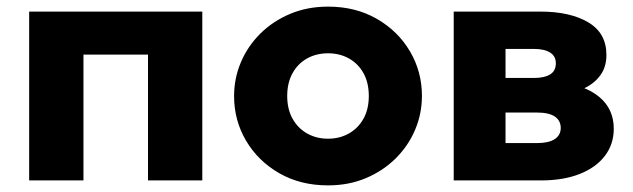

<svg xmlns="http://www.w3.org/2000/svg" viewBox="-20 -545 1912 580"><path d="M68.1 0V-510H591.1V0H427.1V-380H232.1V0Z M970.9 15Q887.5 15 823.5 -21.8Q759.5 -58.6 723.3 -120Q687.1 -181.4 687.1 -255Q687.1 -308.5 707.8 -357.2Q728.5 -405.9 766.5 -443.6Q804.5 -481.2 856.5 -503.1Q908.5 -525 970.9 -525Q1054.2 -525 1118.2 -488.2Q1182.2 -451.4 1218.4 -390Q1254.6 -328.6 1254.6 -255Q1254.6 -201.5 1233.9 -152.8Q1213.2 -104.1 1175.2 -66.4Q1137.2 -28.8 1085.4 -6.9Q1033.6 15 970.9 15ZM970.9 -126Q1006 -126 1033.9 -141.8Q1061.9 -157.5 1078 -186.4Q1094.1 -215.2 1094.1 -255Q1094.1 -294.8 1078.2 -323.7Q1062.2 -352.6 1034.3 -368.3Q1006.4 -384 970.9 -384Q935.4 -384 907.4 -368.3Q879.5 -352.6 863.6 -323.7Q847.6 -294.8 847.6 -255Q847.6 -215.2 863.8 -186.4Q879.9 -157.5 907.8 -141.8Q935.8 -126 970.9 -126Z M1350.6 0V-510H1612.4Q1702.2 -510 1757.1 -477.5Q1811.9 -445 1811.9 -379Q1811.9 -343 1793.9 -318.1Q1775.9 -293.2 1745.3 -278.5Q1714.8 -263.8 1677.4 -258.2L1671.9 -295Q1746.4 -288.6 1790.2 -252.2Q1834.1 -215.8 1834.1 -156.2Q1834.1 -109.4 1807.3 -74.2Q1780.5 -39 1731.2 -19.5Q1681.9 0 1614.4 0ZM1507.1 -112.8H1602.6Q1637.4 -112.8 1655.6 -124.7Q1673.9 -136.6 1673.9 -158.5Q1673.9 -180.5 1656.2 -192.8Q1638.5 -205 1602.6 -205H1491.9V-309.5H1593.1Q1624.6 -309.5 1641.9 -320.2Q1659.1 -330.9 1659.1 -353.8Q1659.1 -375.5 1641.6 -386.4Q1624.1 -397.2 1593.1 -397.2H1507.1Z"/></svg>

Font: Geologica-Sharp
Style: Regular
Weight: 100
Designer: Sindre Bremnes, Frode Helland
Foundry: Monokrom Skriftforlag AS
Version: Version 1.010;gftools[0.9.28]